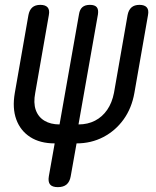

<svg xmlns="http://www.w3.org/2000/svg" viewBox="-20 -760 640 790"><path d="M218 10Q195 10 186 -1Q177 -12 181 -35L205 -170Q145 -170 104.5 -196Q64 -222 47 -268.5Q30 -315 41 -378L97 -698Q101 -719 113 -729.5Q125 -740 146 -740Q167 -740 176 -729.5Q185 -719 181 -698L125 -378Q117 -337 127 -308Q137 -279 162.5 -263.5Q188 -248 225 -248L305 -701Q308 -721 319 -730.5Q330 -740 350 -740Q370 -740 378 -730.5Q386 -721 383 -701L303 -248Q341 -248 371 -263.5Q401 -279 421 -308Q441 -337 449 -378L505 -698Q509 -719 521 -729.5Q533 -740 554 -740Q575 -740 584 -729.5Q593 -719 589 -698L533 -378Q522 -315 488.5 -268.5Q455 -222 405 -196Q355 -170 295 -170L271 -35Q267 -12 254 -1Q241 10 218 10Z"/></svg>

Font: Maple Mono Normal NL
Style: Italic
Weight: 400
Italic angle: -10°
Monospace: yes
Designer: subframe7536
Version: Version 7.000